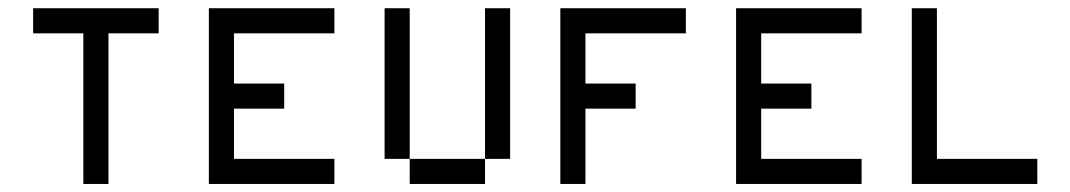

<svg xmlns="http://www.w3.org/2000/svg" viewBox="-20 -458 2665 478"><path d="M62.5 -437.5H375V-375H250V0H187.5V-375H62.5Z M500 -437.5H812.5V-375H562.5V-250H687.5V-187.5H562.5V-62.5H812.5V0H500Z M1187.5 -437.5H1250V-62.5H1187.5ZM1000 -62.5H1187.5V0H1000ZM937.5 -437.5H1000V-62.5H937.5Z M1375 -437.5H1687.5V-375H1437.5V-250H1562.5V-187.5H1437.5V0H1375Z M1812.5 -437.5H2125V-375H1875V-250H2000V-187.5H1875V-62.5H2125V0H1812.5Z M2250 -437.5H2312.5V-62.5H2562.5V0H2250Z"/></svg>

Font: Pixel Operator SC
Style: Regular
Weight: 400
Designer: Jayvee Enaguas (GrandChaos9000)
Foundry: The Grandoplex Project
Version: Version 1.4.1 (September 5, 2015)